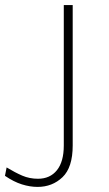

<svg xmlns="http://www.w3.org/2000/svg" viewBox="-116 -493 428 754"><path d="M31.5 241Q1.5 241 -30.2 231Q-62 221 -96.5 197.5L-90 164.5Q-57 184.5 -28.5 196.8Q0 209 33 209Q80.5 209 107.5 175.5Q134.5 142 134.5 78.5V-473H169.5V78.5Q169.5 164.5 129.5 202.8Q89.5 241 31.5 241Z"/></svg>

Font: Karla ExtraLight
Style: Regular
Weight: 250
Designer: Jonathan Pinhorn
Version: Version 2.004;gftools[0.9.33]